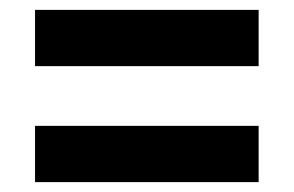

<svg xmlns="http://www.w3.org/2000/svg" viewBox="-20 -528 595 389"><path d="M51 -394V-508H504V-394ZM51 -159V-273H504V-159Z"/></svg>

Font: Outfit Thin SemiBold
Style: Regular
Weight: 600
Version: Version 1.100;gftools[0.9.27]